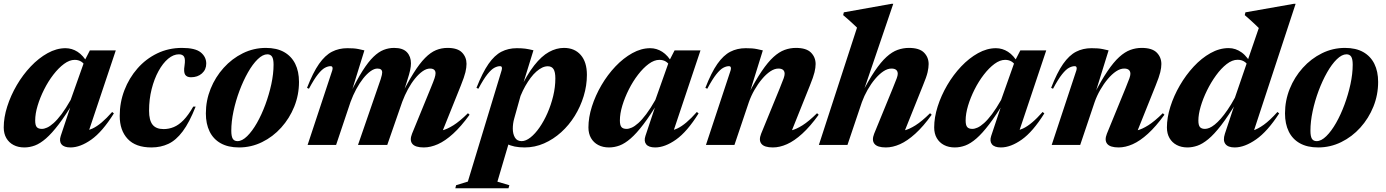

<svg xmlns="http://www.w3.org/2000/svg" viewBox="-22 -758 7247 1004"><path d="M295.5 -47 357 -231.5 366 -229.5Q321 -155 285 -107.8Q249 -60.5 218.5 -34Q188 -7.5 160.5 2.8Q133 13 105 13Q73 13 48.8 0.2Q24.5 -12.5 11 -36Q-2.5 -59.5 -2.5 -91.5Q-2.5 -144 15.8 -201.2Q34 -258.5 65.8 -312.8Q97.5 -367 138.8 -410.5Q180 -454 226.8 -480Q273.5 -506 320.5 -506Q354 -506 383.5 -487.2Q413 -468.5 437 -427L427.5 -407Q417 -427 402.5 -436Q388 -445 368.5 -445Q341.5 -445 312.8 -423.8Q284 -402.5 257 -367.5Q230 -332.5 208.8 -290.2Q187.5 -248 174.8 -205.8Q162 -163.5 162 -128Q162 -103 170.2 -93.5Q178.5 -84 197 -84Q209 -84 224.2 -90.8Q239.5 -97.5 258.5 -114.5Q277.5 -131.5 299.8 -161Q322 -190.5 347.5 -235.5L420 -440L448 -494.5H583.5L434.5 -49.5L419.5 -72.5Q439.5 -75.5 462 -86Q484.5 -96.5 509.8 -117.8Q535 -139 564.5 -172.5L573.5 -165Q513.5 -69 455.5 -28Q397.5 13 346.5 13Q313 13 299.8 -3.2Q286.5 -19.5 295.5 -47Z M913.5 -474Q885 -474 857.2 -450.8Q829.5 -427.5 807 -386.5Q784.5 -345.5 771 -292.2Q757.5 -239 757.5 -179Q757.5 -129 775.8 -106Q794 -83 833.5 -83Q861.5 -83 887.2 -93.8Q913 -104.5 938 -130.2Q963 -156 988.5 -200.5H1001Q968.5 -118 933.5 -71.2Q898.5 -24.5 858.5 -5.8Q818.5 13 770 13Q687.5 13 645.8 -31.5Q604 -76 604 -152Q604 -222.5 628.5 -286.2Q653 -350 696.8 -400Q740.5 -450 800 -478.8Q859.5 -507.5 929.5 -507.5Q999 -507.5 1027.8 -484Q1056.5 -460.5 1056.5 -425.5Q1056.5 -394 1034 -374Q1011.5 -354 976.5 -354Q954.5 -354 946 -367.8Q937.5 -381.5 943 -415.5Q948 -449 940.5 -461.5Q933 -474 913.5 -474Z M1368 -507.5Q1425 -507.5 1463.5 -485.8Q1502 -464 1521.8 -424.2Q1541.5 -384.5 1541.5 -329.5Q1541.5 -262 1516.8 -200.5Q1492 -139 1448.5 -90.8Q1405 -42.5 1348.2 -14.8Q1291.5 13 1228 13Q1171 13 1132.2 -8.8Q1093.5 -30.5 1074 -70.5Q1054.5 -110.5 1054.5 -165Q1054.5 -232 1079.2 -293.5Q1104 -355 1147.5 -403.2Q1191 -451.5 1247.8 -479.5Q1304.5 -507.5 1368 -507.5ZM1220 -20Q1244 -20 1270.5 -46Q1297 -72 1321.5 -115Q1346 -158 1365.5 -210.8Q1385 -263.5 1396.8 -317.8Q1408.5 -372 1408.5 -420Q1408.5 -449.5 1400.5 -461.8Q1392.5 -474 1376 -474Q1352 -474 1325.5 -448.2Q1299 -422.5 1274.5 -379.2Q1250 -336 1230.2 -283.2Q1210.5 -230.5 1199 -176.2Q1187.5 -122 1187.5 -74.5Q1187.5 -45 1195.2 -32.5Q1203 -20 1220 -20Z M2280 -42.5 2242 -71.5Q2264 -70 2289.8 -76Q2315.5 -82 2348.8 -102.8Q2382 -123.5 2425 -166L2433.5 -158Q2389 -96.5 2347.5 -58.8Q2306 -21 2267.8 -4Q2229.5 13 2194 13Q2149.5 13 2134.2 -5.8Q2119 -24.5 2132.5 -58.5L2230 -296.5Q2245.5 -334 2250.5 -349.5Q2255.5 -365 2255.5 -375Q2255.5 -387 2248.2 -393.2Q2241 -399.5 2226.5 -399.5Q2208 -399.5 2188 -385.5Q2168 -371.5 2148.2 -347.2Q2128.5 -323 2111.5 -291.8Q2094.5 -260.5 2081.5 -226L2003 0H1850L1956 -307Q1964.5 -330.5 1968.8 -344.2Q1973 -358 1974.8 -366Q1976.5 -374 1976.5 -379Q1976.5 -389.5 1970.2 -394.5Q1964 -399.5 1951.5 -399.5Q1935 -399.5 1915.8 -385.8Q1896.5 -372 1877.2 -347.8Q1858 -323.5 1841 -292Q1824 -260.5 1811 -225L1735.5 0H1586.5L1715.5 -390Q1718.5 -399.5 1716.5 -405.8Q1714.5 -412 1706.5 -412Q1693 -412 1677 -403.5Q1661 -395 1640.8 -369.8Q1620.5 -344.5 1593.5 -294L1583.5 -298.5Q1614.5 -378.5 1646.2 -423.8Q1678 -469 1714 -487.5Q1750 -506 1794.5 -506Q1813 -506 1826.8 -505Q1840.5 -504 1853.8 -501.2Q1867 -498.5 1883.5 -494.5L1812.5 -265.5L1808.5 -267.5Q1844.5 -341.5 1874.2 -388.2Q1904 -435 1931 -461Q1958 -487 1984.2 -497.2Q2010.5 -507.5 2038.5 -507.5Q2084.5 -507.5 2105.8 -485Q2127 -462.5 2127 -427Q2127 -411.5 2122.8 -391.2Q2118.5 -371 2107 -335.5L2078 -243.5H2068Q2107.5 -323 2139.8 -374.5Q2172 -426 2200.8 -455Q2229.5 -484 2258 -495.8Q2286.5 -507.5 2318.5 -507.5Q2371 -507.5 2394.2 -483.2Q2417.5 -459 2417.5 -424Q2417.5 -405 2411.8 -380.5Q2406 -356 2387.5 -310Z M2667 -138.5Q2663 -124.5 2661.2 -111Q2659.5 -97.5 2659.5 -85.5Q2659.5 -58 2670.5 -39Q2681.5 -20 2706 -20Q2727.5 -20 2752 -39.2Q2776.5 -58.5 2799.5 -91.8Q2822.5 -125 2841 -167.2Q2859.5 -209.5 2870.8 -256Q2882 -302.5 2882 -348Q2882 -381.5 2872.5 -396.5Q2863 -411.5 2842.5 -411.5Q2828 -411.5 2813.2 -404.5Q2798.5 -397.5 2783 -384Q2767.5 -370.5 2753 -351.2Q2738.5 -332 2725 -308.2Q2711.5 -284.5 2700 -256.5ZM2582.5 -56.5 2650 -48.5 2579 192 2641.5 210.5 2637 226.5H2359L2363 210.5L2424.5 191.5L2601 -390Q2604 -400 2602.2 -406Q2600.5 -412 2592.5 -412Q2579 -412 2563 -403.5Q2547 -395 2526.8 -369.8Q2506.5 -344.5 2479.5 -294L2469.5 -298.5Q2501 -378.5 2532.5 -423.8Q2564 -469 2600 -487.5Q2636 -506 2680.5 -506Q2707 -506 2725.2 -503.5Q2743.5 -501 2767.5 -495L2702 -283L2693.5 -284Q2733 -367 2771.5 -416Q2810 -465 2848.8 -486.2Q2887.5 -507.5 2927 -507.5Q2982.5 -507.5 3014.8 -470.5Q3047 -433.5 3047 -366.5Q3047 -310.5 3030.2 -255.5Q3013.5 -200.5 2983.5 -152Q2953.5 -103.5 2912.5 -66.5Q2871.5 -29.5 2823 -8.2Q2774.5 13 2721.5 13Q2663.5 13 2629.2 -5.8Q2595 -24.5 2582.5 -56.5Z M3353 -47 3414.5 -231.5 3423.5 -229.5Q3378.5 -155 3342.5 -107.8Q3306.5 -60.5 3276 -34Q3245.5 -7.5 3218 2.8Q3190.5 13 3162.5 13Q3130.5 13 3106.2 0.2Q3082 -12.5 3068.5 -36Q3055 -59.5 3055 -91.5Q3055 -144 3073.2 -201.2Q3091.5 -258.5 3123.2 -312.8Q3155 -367 3196.2 -410.5Q3237.5 -454 3284.2 -480Q3331 -506 3378 -506Q3411.5 -506 3441 -487.2Q3470.5 -468.5 3494.5 -427L3485 -407Q3474.5 -427 3460 -436Q3445.5 -445 3426 -445Q3399 -445 3370.2 -423.8Q3341.5 -402.5 3314.5 -367.5Q3287.5 -332.5 3266.2 -290.2Q3245 -248 3232.2 -205.8Q3219.5 -163.5 3219.5 -128Q3219.5 -103 3227.8 -93.5Q3236 -84 3254.5 -84Q3266.5 -84 3281.8 -90.8Q3297 -97.5 3316 -114.5Q3335 -131.5 3357.2 -161Q3379.5 -190.5 3405 -235.5L3477.5 -440L3505.5 -494.5H3641L3492 -49.5L3477 -72.5Q3497 -75.5 3519.5 -86Q3542 -96.5 3567.2 -117.8Q3592.5 -139 3622 -172.5L3631 -165Q3571 -69 3513 -28Q3455 13 3404 13Q3370.5 13 3357.2 -3.2Q3344 -19.5 3353 -47Z M3676.5 -294 3666.5 -298.5Q3697.5 -378.5 3729.2 -423.8Q3761 -469 3797 -487.5Q3833 -506 3877.5 -506Q3896 -506 3909.8 -505Q3923.5 -504 3937 -501.2Q3950.5 -498.5 3967 -494.5L3894 -259.5L3889.5 -261.5Q3928 -337 3960.8 -385.2Q3993.5 -433.5 4022.8 -460Q4052 -486.5 4080.8 -497Q4109.5 -507.5 4140 -507.5Q4194.5 -507.5 4218.8 -483Q4243 -458.5 4243 -423Q4243 -404.5 4237.2 -380.2Q4231.5 -356 4213 -310.5L4105.5 -42.5L4067.5 -71.5Q4089.5 -70 4115.5 -76Q4141.5 -82 4174.5 -102.8Q4207.5 -123.5 4250.5 -166L4259 -158Q4214.5 -96.5 4173 -58.8Q4131.5 -21 4093.2 -4Q4055 13 4019.5 13Q3975 13 3959.8 -5.8Q3944.5 -24.5 3958 -58.5L4055.5 -296.5Q4071 -334 4076 -348.8Q4081 -363.5 4081 -372Q4081 -385.5 4072.8 -392.5Q4064.5 -399.5 4048.5 -399.5Q4028 -399.5 4006 -384.8Q3984 -370 3962.8 -344.8Q3941.5 -319.5 3923.5 -288.2Q3905.5 -257 3894 -224L3818.5 0H3669.5L3798.5 -390Q3801.5 -399.5 3799.5 -405.8Q3797.5 -412 3789.5 -412Q3776 -412 3760 -403.5Q3744 -395 3723.8 -369.8Q3703.5 -344.5 3676.5 -294Z M4485 -224 4409.5 0H4260L4459.5 -613.5Q4451 -622 4439.2 -632.8Q4427.5 -643.5 4414.2 -655.5Q4401 -667.5 4387 -679L4390.5 -693.5L4639.5 -738H4649L4486.5 -260.5L4481 -262.5Q4519.5 -338 4552 -386Q4584.5 -434 4613.8 -460.5Q4643 -487 4671.8 -497.2Q4700.5 -507.5 4731 -507.5Q4785.5 -507.5 4809.8 -483Q4834 -458.5 4834 -423Q4834 -404.5 4828.5 -380.2Q4823 -356 4804 -310.5L4696.5 -42.5L4659 -71.5Q4681 -70 4706.8 -76Q4732.5 -82 4765.5 -102.8Q4798.5 -123.5 4841.5 -166L4850 -158Q4806 -96.5 4764.2 -58.8Q4722.5 -21 4684.2 -4Q4646 13 4610.5 13Q4566 13 4550.8 -5.8Q4535.5 -24.5 4549 -58.5L4646.5 -296.5Q4662 -334 4667.2 -348.8Q4672.5 -363.5 4672.5 -372Q4672.5 -385.5 4664.2 -392.5Q4656 -399.5 4639.5 -399.5Q4619 -399.5 4597 -384.8Q4575 -370 4553.8 -344.8Q4532.5 -319.5 4514.8 -288.2Q4497 -257 4485 -224Z M5161 -47 5222.5 -231.5 5231.5 -229.5Q5186.5 -155 5150.5 -107.8Q5114.5 -60.5 5084 -34Q5053.5 -7.5 5026 2.8Q4998.5 13 4970.5 13Q4938.5 13 4914.2 0.2Q4890 -12.5 4876.5 -36Q4863 -59.5 4863 -91.5Q4863 -144 4881.2 -201.2Q4899.5 -258.5 4931.2 -312.8Q4963 -367 5004.2 -410.5Q5045.5 -454 5092.2 -480Q5139 -506 5186 -506Q5219.5 -506 5249 -487.2Q5278.5 -468.5 5302.5 -427L5293 -407Q5282.5 -427 5268 -436Q5253.5 -445 5234 -445Q5207 -445 5178.2 -423.8Q5149.5 -402.5 5122.5 -367.5Q5095.5 -332.5 5074.2 -290.2Q5053 -248 5040.2 -205.8Q5027.5 -163.5 5027.5 -128Q5027.5 -103 5035.8 -93.5Q5044 -84 5062.5 -84Q5074.5 -84 5089.8 -90.8Q5105 -97.5 5124 -114.5Q5143 -131.5 5165.2 -161Q5187.5 -190.5 5213 -235.5L5285.5 -440L5313.5 -494.5H5449L5300 -49.5L5285 -72.5Q5305 -75.5 5327.5 -86Q5350 -96.5 5375.2 -117.8Q5400.5 -139 5430 -172.5L5439 -165Q5379 -69 5321 -28Q5263 13 5212 13Q5178.5 13 5165.2 -3.2Q5152 -19.5 5161 -47Z M5484.5 -294 5474.5 -298.5Q5505.5 -378.5 5537.2 -423.8Q5569 -469 5605 -487.5Q5641 -506 5685.5 -506Q5704 -506 5717.8 -505Q5731.5 -504 5745 -501.2Q5758.5 -498.5 5775 -494.5L5702 -259.5L5697.5 -261.5Q5736 -337 5768.8 -385.2Q5801.5 -433.5 5830.8 -460Q5860 -486.5 5888.8 -497Q5917.5 -507.5 5948 -507.5Q6002.5 -507.5 6026.8 -483Q6051 -458.5 6051 -423Q6051 -404.5 6045.2 -380.2Q6039.5 -356 6021 -310.5L5913.5 -42.5L5875.5 -71.5Q5897.5 -70 5923.5 -76Q5949.5 -82 5982.5 -102.8Q6015.5 -123.5 6058.5 -166L6067 -158Q6022.5 -96.5 5981 -58.8Q5939.5 -21 5901.2 -4Q5863 13 5827.5 13Q5783 13 5767.8 -5.8Q5752.5 -24.5 5766 -58.5L5863.5 -296.5Q5879 -334 5884 -348.8Q5889 -363.5 5889 -372Q5889 -385.5 5880.8 -392.5Q5872.5 -399.5 5856.5 -399.5Q5836 -399.5 5814 -384.8Q5792 -370 5770.8 -344.8Q5749.5 -319.5 5731.5 -288.2Q5713.5 -257 5702 -224L5626.5 0H5477.5L5606.5 -390Q5609.5 -399.5 5607.5 -405.8Q5605.5 -412 5597.5 -412Q5584 -412 5568 -403.5Q5552 -395 5531.8 -369.8Q5511.5 -344.5 5484.5 -294Z M6520.5 -382Q6508.5 -417 6491.2 -431.2Q6474 -445.5 6450 -445.5Q6421.5 -445.5 6392.5 -423Q6363.5 -400.5 6337 -364Q6310.5 -327.5 6289.5 -284.8Q6268.5 -242 6256.5 -200.8Q6244.5 -159.5 6244.5 -128Q6244.5 -103 6252.8 -93.5Q6261 -84 6279 -84Q6289.5 -84 6302.2 -89.2Q6315 -94.5 6330 -106.5Q6345 -118.5 6361.8 -137.5Q6378.5 -156.5 6397.2 -183.8Q6416 -211 6435.5 -247L6560.5 -611.5Q6551.5 -620.5 6539.5 -631.8Q6527.5 -643 6514 -655.2Q6500.5 -667.5 6487 -679L6490.5 -693.5L6743 -738H6753L6524 -41.5L6483.5 -68.5Q6504.5 -68 6529.8 -75.5Q6555 -83 6586.5 -105.5Q6618 -128 6658 -172.5L6667 -165Q6606 -70.5 6546 -28.8Q6486 13 6434.5 13Q6399 13 6385.5 -5.5Q6372 -24 6383 -58L6440 -230L6448 -229.5Q6401 -151.5 6363.8 -103.2Q6326.5 -55 6296 -30Q6265.5 -5 6239 4Q6212.5 13 6187.5 13Q6155.5 13 6131.2 0.2Q6107 -12.5 6093.5 -36Q6080 -59.5 6080 -91.5Q6080 -143 6098 -200Q6116 -257 6147.5 -311.2Q6179 -365.5 6220 -409.8Q6261 -454 6307.8 -480.2Q6354.5 -506.5 6403 -506.5Q6439.5 -506.5 6471.2 -483.5Q6503 -460.5 6528.5 -409Z M7011 -507.5Q7068 -507.5 7106.5 -485.8Q7145 -464 7164.8 -424.2Q7184.5 -384.5 7184.5 -329.5Q7184.5 -262 7159.8 -200.5Q7135 -139 7091.5 -90.8Q7048 -42.5 6991.2 -14.8Q6934.5 13 6871 13Q6814 13 6775.2 -8.8Q6736.5 -30.5 6717 -70.5Q6697.5 -110.5 6697.5 -165Q6697.5 -232 6722.2 -293.5Q6747 -355 6790.5 -403.2Q6834 -451.5 6890.8 -479.5Q6947.5 -507.5 7011 -507.5ZM6863 -20Q6887 -20 6913.5 -46Q6940 -72 6964.5 -115Q6989 -158 7008.5 -210.8Q7028 -263.5 7039.8 -317.8Q7051.5 -372 7051.5 -420Q7051.5 -449.5 7043.5 -461.8Q7035.5 -474 7019 -474Q6995 -474 6968.5 -448.2Q6942 -422.5 6917.5 -379.2Q6893 -336 6873.2 -283.2Q6853.5 -230.5 6842 -176.2Q6830.5 -122 6830.5 -74.5Q6830.5 -45 6838.2 -32.5Q6846 -20 6863 -20Z"/></svg>

Font: Newsreader 60pt
Style: Bold Italic
Weight: 700
Italic angle: -17°
Designer: Hugues Gentile
Foundry: Production Type
Version: Version 1.003